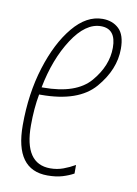

<svg xmlns="http://www.w3.org/2000/svg" viewBox="-68 -583 456 640"><g transform="rotate(10 160.0 -263.0)"><path d="M137 10Q166 10 187.5 3.5Q209 -3 225 -12V-41Q206 -30 185.5 -22.5Q165 -15 142 -15Q54 -15 54 -145Q54 -203 63 -251H69Q196 -251 250.5 -314.5Q305 -378 305 -448Q305 -495 283.5 -515.5Q262 -536 228 -536Q174 -536 128.5 -481.5Q83 -427 55 -337.5Q27 -248 27 -141Q27 10 137 10ZM67 -276Q86 -374 130.5 -442.5Q175 -511 227 -511Q278 -511 278 -447Q278 -386 231 -331Q184 -276 72 -276Z"/></g></svg>

Font: Noto Sans Display Condensed Thin
Style: Italic
Weight: 250
Width: 3
Italic angle: -12°
Designer: Monotype Design Team
Foundry: Monotype Imaging Inc.
Version: Version 1.900